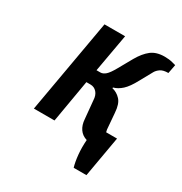

<svg xmlns="http://www.w3.org/2000/svg" viewBox="-156 -626 841 887"><g transform="rotate(30 265.0 -182.5)"><path d="M65 0 153 -500H263L227 -298H248Q261 -298 274.5 -309.5Q288 -321 307 -355L348 -428Q371 -468 398 -489Q425 -510 469 -510Q493 -510 511.5 -505Q530 -500 530 -500L521 -453Q494 -453 480 -443.5Q466 -434 459 -422L422 -355Q399 -312 377.5 -292.5Q356 -273 333 -267L332 -263Q358 -257 377 -236.5Q396 -216 399 -170L406 -85Q407 -81 407.5 -78Q408 -75 409 -72H467L429 145H361Q353 118 349.5 81.5Q346 45 349 4Q323 -4 309 -24.5Q295 -45 293 -75L284 -170Q283 -197 269.5 -212Q256 -227 236 -227H214L175 0Z"/></g></svg>

Font: Cuprum SemiBold
Style: Italic
Weight: 600
Italic angle: -10°
Version: Version 3.000